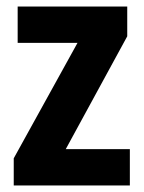

<svg xmlns="http://www.w3.org/2000/svg" viewBox="-20 -567 439 587"><path d="M377 0H22V-83L217 -436H34V-547H369V-456L181 -111H377Z"/></svg>

Font: Noto Sans Condensed
Style: Bold
Weight: 700
Width: 3
Designer: Monotype Design Team
Foundry: Monotype Imaging Inc.
Version: Version 2.013; ttfautohint (v1.8.4.7-5d5b)